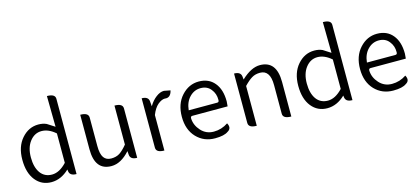

<svg xmlns="http://www.w3.org/2000/svg" viewBox="-63 -1312 4028 1841"><g transform="rotate(-15 1951.5 -391.5)"><path d="M447 -65Q366 13 270 13Q174 13 114 -61Q54 -136 54 -266Q54 -396 123 -475Q192 -554 289 -554Q334 -554 369 -538L444 -490L440 -796Q521 -796 521 -747V0Q454 0 449 -50ZM440 -133V-425Q372 -485 302 -485Q232 -485 185 -424Q139 -364 139 -267Q139 -170 179 -113Q220 -56 294 -56Q368 -56 440 -133Z M866 13Q702 13 702 -197V-540Q783 -540 783 -490V-207Q783 -129 808 -93Q833 -58 882 -58Q932 -58 966 -80Q1000 -102 1042 -153V-540Q1123 -540 1123 -490V0Q1056 0 1052 -50L1049 -86Q960 13 866 13Z M1393 0Q1312 0 1312 -50V-540Q1378 -540 1382 -490L1386 -441Q1417 -493 1457 -523Q1497 -554 1536 -554L1599 -542Q1583 -471 1525 -480Q1494 -480 1456 -449Q1419 -418 1393 -352V0Z M1894 13Q1784 13 1711 -63Q1638 -140 1638 -268Q1638 -396 1710 -475Q1782 -554 1881 -554Q1980 -554 2036 -486Q2092 -419 2092 -301L2088 -252H1738Q1719 -252 1720 -230Q1723 -162 1773 -107Q1823 -52 1899 -52Q1976 -52 2041 -96Q2071 -42 2024 -16Q1985 13 1894 13ZM1718 -312H2001Q2020 -312 2019 -335Q2020 -397 1983 -442Q1947 -488 1882 -488Q1818 -488 1772 -440Q1726 -393 1718 -312Z M2310 0Q2229 0 2229 -50V-540Q2295 -540 2300 -490L2303 -461Q2401 -554 2488 -554Q2653 -554 2653 -343V0Q2571 0 2571 -50V-333Q2571 -411 2545 -447Q2520 -483 2471 -483Q2423 -483 2389 -462Q2355 -442 2310 -395V0Z M3186 -65Q3105 13 3009 13Q2913 13 2853 -61Q2793 -136 2793 -266Q2793 -396 2862 -475Q2931 -554 3028 -554Q3073 -554 3108 -538L3183 -490L3179 -796Q3260 -796 3260 -747V0Q3193 0 3188 -50ZM3179 -133V-425Q3111 -485 3041 -485Q2971 -485 2924 -424Q2878 -364 2878 -267Q2878 -170 2918 -113Q2959 -56 3033 -56Q3107 -56 3179 -133Z M3663 13Q3553 13 3480 -63Q3407 -140 3407 -268Q3407 -396 3479 -475Q3551 -554 3650 -554Q3749 -554 3805 -486Q3861 -419 3861 -301L3857 -252H3507Q3488 -252 3489 -230Q3492 -162 3542 -107Q3592 -52 3668 -52Q3745 -52 3810 -96Q3840 -42 3793 -16Q3754 13 3663 13ZM3487 -312H3770Q3789 -312 3788 -335Q3789 -397 3752 -442Q3716 -488 3651 -488Q3587 -488 3541 -440Q3495 -393 3487 -312Z"/></g></svg>

Font: Swei Half Moon CJK TC
Style: DemiLight
Weight: 350
Version: Version 2.125